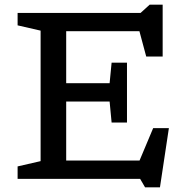

<svg xmlns="http://www.w3.org/2000/svg" viewBox="-20 -762 784 818"><path d="M55 0V-53L153 -75.5V-631.5L55 -654V-707H579L617.5 -742H673V-521H603L574 -629H262V-407.5H447L455.5 -495H521V-240H455.5L447 -329.5H262V-78H574.5L632.5 -216H699.5L661.5 36H598L577 0Z"/></svg>

Font: Newsreader 6pt
Style: Regular
Weight: 400
Designer: Hugues Gentile
Foundry: Production Type
Version: Version 1.003; ttfautohint (v1.8.3)